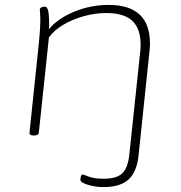

<svg xmlns="http://www.w3.org/2000/svg" viewBox="-20 -549 737 781"><path d="M401 212Q367 212 337 202.5Q307 193 307 183Q307 177 309 169Q311 161 315 161Q321 161 341.5 169.5Q362 178 402 178Q454 178 477 156.5Q500 135 506 80L550 -335Q551 -343 551.5 -351.5Q552 -360 552 -367Q552 -432 518.5 -464Q485 -496 412 -496Q366 -496 320 -483Q274 -470 237 -448Q200 -426 179 -397L138 -10Q137 2 119 2H115Q99 2 100 -10L138 -373Q141 -402 142.5 -425.5Q144 -449 144 -461Q144 -482 143 -494Q142 -506 142 -509Q142 -517 149.5 -519.5Q157 -522 162 -522Q173 -522 176.5 -502.5Q180 -483 180 -447Q180 -437 179 -430Q215 -474 282 -501.5Q349 -529 422 -529Q590 -529 590 -372Q590 -365 589.5 -356.5Q589 -348 588 -340L544 80Q537 150 503 181Q469 212 401 212Z"/></svg>

Font: Asap Expanded Expanded Thin
Style: Italic
Weight: 100
Width: 7
Italic angle: -6°
Designer: Pablo Cosgaya
Foundry: Omnibus-Type
Version: Version 3.001; ttfautohint (v1.8.4.7-5d5b)